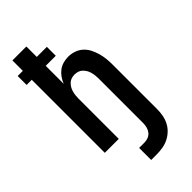

<svg xmlns="http://www.w3.org/2000/svg" viewBox="-290 -801 1080 1080"><g transform="rotate(-45 250.0 -261.0)"><path d="M215 213V117H258Q274 117 288.5 111Q303 105 312.5 93Q322 81 326 65.5Q330 50 330 34V-320Q330 -333 328.5 -346Q327 -359 323.5 -371.5Q320 -384 313.5 -395Q307 -406 297.5 -415Q288 -424 275.5 -428Q263 -432 250 -432Q237 -432 224.5 -428Q212 -424 202.5 -415Q193 -406 186.5 -395Q180 -384 176.5 -371.5Q173 -359 171.5 -346Q170 -333 170 -320V0H59V-581H18V-652H59V-735H170V-652H250V-581H170V-438Q178 -458 190 -475Q202 -492 218.5 -504.5Q235 -517 255 -522.5Q275 -528 296 -528Q320 -528 343 -520Q366 -512 383.5 -496Q401 -480 412 -458.5Q423 -437 429.5 -414Q436 -391 438.5 -367.5Q441 -344 441 -320V34Q441 59 436.5 83Q432 107 421 128.5Q410 150 392 167Q374 184 352.5 194.5Q331 205 307 209Q283 213 258 213Z"/></g></svg>

Font: Iosevka Curly
Style: Bold
Weight: 700
Monospace: yes
Designer: Belleve Invis
Foundry: Belleve Invis
Version: Version 22.1.2; ttfautohint (v1.8.4)